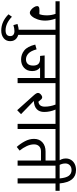

<svg xmlns="http://www.w3.org/2000/svg" viewBox="900 -1918 1265 3146"><g transform="rotate(90 1533.0 -344.5)"><path d="M651 -621H531V0H447V-621H265Q297 -533 297 -452Q297 -385 277 -327Q257 -269 226.5 -234.5Q196 -200 168 -200Q147 -200 121 -220Q95 -240 77 -268.5Q59 -297 59 -322Q59 -338 73.5 -348Q88 -358 135 -358Q145 -358 191 -356Q211 -404 211 -481Q211 -551 187 -621H-20V-689H651Z M234 93Q342 197 456 197Q503 197 527 178.5Q551 160 551 121Q551 87 529 69.5Q507 52 468 52Q422 52 371 69L352 2Q410 -18 469 -18Q543 -18 588.5 18.5Q634 55 634 121Q634 189 585 228.5Q536 268 460 268Q313 268 194 149Z M1442 -621H1322V0H1238V-368H1065Q1124 -326 1124 -239Q1124 -155 1071 -106Q1018 -57 933 -57Q852 -57 786.5 -108.5Q721 -160 690 -289L768 -311Q794 -215 837.5 -176Q881 -137 932 -137Q979 -137 1006.5 -166Q1034 -195 1034 -255Q1034 -311 1008.5 -338.5Q983 -366 932 -368H876L868 -443H1238V-621H611V-689H1442Z M1912 -621H1755Q1794 -530 1794 -436Q1794 -357 1748 -313.5Q1702 -270 1614 -266L1830 -56L1765 7L1522 -264Q1499 -290 1490.5 -306Q1482 -322 1482 -334Q1482 -351 1494.5 -367Q1507 -383 1524 -393Q1541 -403 1553 -403Q1570 -403 1584.5 -389.5Q1599 -376 1626 -341Q1707 -350 1707 -447Q1707 -533 1673 -621H1402V-689H1912Z M2193 -621H2073V0H1989V-621H1872V-689H2193Z M2794 -621H2674V0H2590V-383H2440Q2386 -383 2355.5 -352Q2325 -321 2325 -269Q2325 -211 2353.5 -149.5Q2382 -88 2427 -33L2367 14Q2314 -44 2274.5 -118.5Q2235 -193 2235 -269Q2235 -355 2291.5 -406.5Q2348 -458 2443 -458H2590V-621H2153V-689H2794Z M3086 -621H2966V0H2882V-621H2765V-689H2883Q2874 -794 2839.5 -839Q2805 -884 2747 -884Q2697 -884 2667.5 -855.5Q2638 -827 2638 -783Q2638 -726 2667 -679L2608 -661Q2585 -683 2570.5 -717Q2556 -751 2556 -789Q2556 -836 2578.5 -874Q2601 -912 2644 -934.5Q2687 -957 2746 -957Q2842 -957 2897 -892Q2952 -827 2965 -689H3086Z"/></g></svg>

Font: FiraGO
Style: Regular
Weight: 400
Designer: bBox Type
Foundry: bBox Type GmbH
Version: Version 1.001;April 20, 2020;FontCreator 12.0.0.2555 64-bit